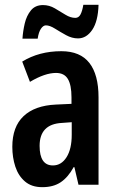

<svg xmlns="http://www.w3.org/2000/svg" viewBox="-20 -765 486 795"><path d="M234 -553Q312 -553 350 -504.5Q388 -456 388 -362V0H305L288 -73H285Q262 -31 231.5 -10.5Q201 10 155 10Q111 10 83.5 -13.5Q56 -37 43.5 -75Q31 -113 31 -157Q31 -240 77.5 -284Q124 -328 211 -332L276 -335V-362Q276 -413 261 -438Q246 -463 212 -463Q166 -463 104 -426L72 -510Q142 -553 234 -553ZM236 -256Q144 -251 144 -161Q144 -80 199 -80Q234 -80 255.5 -114Q277 -148 277 -207V-259ZM73 -605Q75 -636 82.5 -668Q90 -700 108 -722Q126 -744 158 -744Q184 -744 207 -730.5Q230 -717 251 -704Q272 -691 292 -691Q306 -691 313.5 -705.5Q321 -720 325 -745H388Q386 -677 362 -641.5Q338 -606 303 -606Q278 -606 253.5 -619.5Q229 -633 207.5 -646.5Q186 -660 170 -660Q159 -660 149.5 -646Q140 -632 136 -605Z"/></svg>

Font: Noto Sans ExtraCondensed SemiBold
Style: Regular
Weight: 600
Width: 2
Designer: Monotype Design Team
Foundry: Monotype Imaging Inc.
Version: Version 2.013; ttfautohint (v1.8.4.7-5d5b)